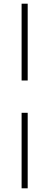

<svg xmlns="http://www.w3.org/2000/svg" viewBox="-20 -766 267 1040"><path d="M97 -746H130V-330H97ZM97 -155H130V254H97Z"/></svg>

Font: Hanken Grotesk ExtraLight
Style: Regular
Weight: 200
Designer: Alfredo Marco Pradil
Foundry: Hanken Design Co.
Version: Version 3.014